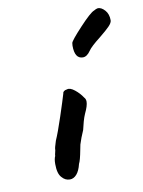

<svg xmlns="http://www.w3.org/2000/svg" viewBox="-72 -647 518 695"><g transform="rotate(-10 187.0 -299.5)"><path d="M222 -478 223 -488Q225 -497 266 -541Q307 -585 321 -590Q329 -595 336 -596Q349 -596 361.5 -582Q374 -568 374 -545Q374 -536 362.5 -524Q351 -512 325 -491Q289 -463 280 -449Q267 -430 252 -430Q222 -430 222 -478ZM86 -67Q86 -86 91 -96Q91 -101 93 -108Q95 -115 95 -117Q94 -123 103 -150Q115 -177 133.5 -233Q152 -289 159 -313Q159 -318 163 -321.5Q167 -325 175 -326Q186 -330 203 -316.5Q220 -303 231 -286Q237 -280 237 -270Q237 -255 224 -228Q219 -217 214.5 -201Q210 -185 207 -171Q195 -144 188 -121Q185 -108 184 -101Q177 -64 171 -53Q165 -28 154 -15.5Q143 -3 129 -3Q112 -3 100 -17Q86 -31 86 -67Z"/></g></svg>

Font: Caveat
Style: Bold
Weight: 700
Designer: Pablo Impallari
Foundry: Pablo Impallari
Version: Version 1.500; ttfautohint (v1.6)